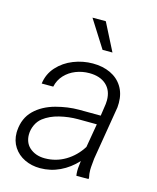

<svg xmlns="http://www.w3.org/2000/svg" viewBox="-114 -829 748 917"><g transform="rotate(15 260.0 -370.5)"><path d="M294.4 -749.5 363.8 -613.3H314.9L228.5 -749.5ZM349.6 0Q347.7 -11.2 347.7 -24.9Q347.7 -33.2 348.1 -37.1L352.1 -73.7Q315.4 -33.7 269.5 -12Q223.6 9.8 171.9 9.8Q129.9 9.8 95.5 -6.8Q61 -23.4 40.8 -54.2Q20.5 -85 20.5 -126L21 -136.2Q25.4 -198.2 64.7 -236.8Q104 -275.4 167 -292.5Q225.6 -308.1 280.3 -308.1L387.7 -307.6L396.5 -367.7Q397.5 -380.4 397.5 -385.7Q397.5 -434.6 366.9 -462.2Q336.4 -489.7 283.2 -489.7Q248.5 -489.7 216.8 -477.3Q185.1 -464.8 162.6 -440.7Q140.1 -416.5 132.8 -382.8H75.7Q82 -431.2 114 -466.6Q146 -502 192.4 -520.3Q238.8 -538.6 287.6 -538.6Q336.9 -538.6 375 -520.8Q413.1 -502.9 434.3 -469Q455.6 -435.1 455.6 -388.2Q455.6 -373.5 454.6 -366.2L410.6 -101.1L406.7 -58.6Q406.2 -54.2 406.2 -44.9Q406.2 -25.4 410.6 -6.3L409.7 0ZM360.4 -145.5 380.4 -262.7 287.1 -263.2Q241.2 -263.2 196.3 -252.2Q151.4 -241.2 119.6 -216.8Q100.6 -202.1 90.1 -179Q79.6 -155.8 79.6 -131.3Q79.6 -112.8 85.9 -96.7Q92.3 -80.6 104.5 -69.3Q134.8 -41.5 181.6 -41.5Q236.8 -41.5 283.4 -69.3Q330.1 -97.2 360.4 -145.5Z"/></g></svg>

Font: Mardoto Light
Style: Italic
Weight: 300
Italic angle: -12°
Designer: Christian Robertson, Vahan Hovhannisyan
Foundry: Google
Version: Version 1.000